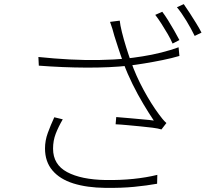

<svg xmlns="http://www.w3.org/2000/svg" viewBox="-20 -873 1040 930"><path d="M766 -816Q779 -799 794 -775Q809 -751 823.5 -725.5Q838 -700 849 -679L816 -662Q807 -683 792.5 -708Q778 -733 762 -758Q746 -783 732 -801ZM870 -853Q883 -835 899 -810Q915 -785 930.5 -760Q946 -735 956 -715L923 -699Q906 -734 883 -772Q860 -810 837 -838ZM534 -699Q530 -715 524.5 -733Q519 -751 513 -767L560 -773Q562 -752 570.5 -717.5Q579 -683 591 -644.5Q603 -606 615 -573Q638 -507 675 -438.5Q712 -370 750 -319Q758 -308 767 -297Q776 -286 786 -277L762 -246Q746 -251 718.5 -254.5Q691 -258 659 -261Q627 -264 595.5 -267Q564 -270 540 -271L543 -306Q574 -304 608.5 -300.5Q643 -297 674.5 -294.5Q706 -292 725 -289Q702 -323 674.5 -369Q647 -415 622 -465.5Q597 -516 579 -565Q563 -609 552 -643Q541 -677 534 -699ZM166 -597Q242 -589 318 -585Q394 -581 464.5 -582.5Q535 -584 589 -589Q625 -593 670 -600Q715 -607 761 -618.5Q807 -630 845 -644L849 -602Q812 -591 767.5 -582Q723 -573 680.5 -566Q638 -559 604 -555Q512 -545 398 -545.5Q284 -546 168 -555ZM284 -295Q263 -259 250 -225.5Q237 -192 237 -153Q237 -76 305 -39.5Q373 -3 492 -1Q564 0 626.5 -6.5Q689 -13 742 -26L741 17Q691 26 629.5 32Q568 38 490 37Q401 36 335.5 15.5Q270 -5 234 -47.5Q198 -90 198 -154Q198 -192 211.5 -229Q225 -266 243 -305Z"/></svg>

Font: Noto Sans KR ExtraLight
Style: Regular
Weight: 250
Designer: Ryoko NISHIZUKA  (kana, bopomofo & ideographs); Paul D. Hunt (Latin, Greek & Cyrillic); Sandoll Communications , Soo-you
Foundry: Adobe
Version: Version 2.004-H2;hotconv 1.0.118;makeotfexe 2.5.65603